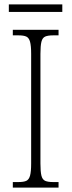

<svg xmlns="http://www.w3.org/2000/svg" viewBox="-20 -849 324 869"><path d="M38 0V-25H63Q87 -25 99 -30.5Q111 -36 116 -54Q121 -72 121 -109V-605Q121 -642 116 -660Q111 -678 99 -683.5Q87 -689 63 -689H38V-714H245V-689H221Q197 -689 184.5 -683.5Q172 -678 167.5 -660Q163 -642 163 -605V-109Q163 -72 167.5 -54Q172 -36 184.5 -30.5Q197 -25 221 -25H245V0ZM20 -795V-829H262V-795Z"/></svg>

Font: Noto Serif Ethiopic Condensed ExtraLight
Style: Regular
Weight: 200
Width: 3
Designer: Monotype Design Team
Foundry: Monotype Imaging Inc.
Version: Version 2.102; ttfautohint (v1.8.4.7-5d5b)